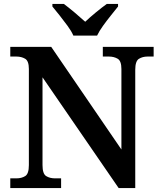

<svg xmlns="http://www.w3.org/2000/svg" viewBox="-20 -951 819 971"><path d="M32 0V-49H63Q89 -49 107.5 -60.5Q126 -72 126 -116V-602Q126 -643 107 -654Q88 -665 63 -665H32V-714H239L594 -195V-602Q594 -643 575 -654Q556 -665 531 -665H500V-714H757V-665H726Q701 -665 682.5 -653.5Q664 -642 664 -598V0H580L195 -560V-116Q195 -72 213.5 -60.5Q232 -49 258 -49H289V0ZM351 -771Q341 -794 321.5 -820.5Q302 -847 281.5 -873Q261 -899 245 -918V-931H303Q326 -914 357 -888Q388 -862 411 -841Q433 -862 464.5 -888Q496 -914 520 -931H577V-918Q562 -899 541 -873Q520 -847 501 -820.5Q482 -794 471 -771Z"/></svg>

Font: Noto Serif Toto SemiBold
Style: Regular
Weight: 600
Designer: Monotype Design Team
Foundry: Monotype Imaging Inc.
Version: Version 2.001; ttfautohint (v1.8.4.7-5d5b)